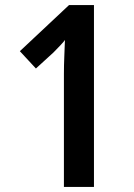

<svg xmlns="http://www.w3.org/2000/svg" viewBox="-20 -734 526 754"><path d="M349 0H231V-444Q231 -477 232.5 -511.5Q234 -546 235 -577Q232 -572 218.5 -557.5Q205 -543 190 -528L121 -465L58 -533L251 -714H349Z"/></svg>

Font: Noto Sans Gujarati Condensed SemiBold
Style: Regular
Weight: 600
Width: 3
Designer: Jelle Bosma - Monotype Design Team, Universal Thirst
Foundry: Monotype Imaging Inc.
Version: Version 2.106; ttfautohint (v1.8.4.7-5d5b)